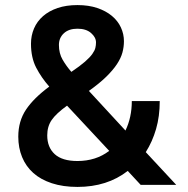

<svg xmlns="http://www.w3.org/2000/svg" viewBox="-20 -728 740 756"><path d="M285 8Q228 8 184 -6.5Q140 -21 111 -47Q82 -73 67 -109.5Q52 -146 52 -190Q52 -251 82.5 -296.5Q113 -342 174 -387Q143 -422 122.5 -461.5Q102 -501 102 -556Q102 -588 114 -616Q126 -644 149.5 -664.5Q173 -685 207 -696.5Q241 -708 285 -708Q329 -708 363 -696.5Q397 -685 420.5 -665.5Q444 -646 456 -620Q468 -594 468 -566Q468 -543 462 -521Q456 -499 440.5 -475.5Q425 -452 398.5 -426Q372 -400 330 -370L474 -214Q499 -266 499 -330H609Q609 -270 594.5 -220Q580 -170 554 -129L674 0H534L483 -55Q402 8 285 8ZM285 -94Q321 -94 352.5 -104Q384 -114 410 -134L244 -312Q201 -281 183.5 -255.5Q166 -230 166 -195Q166 -148 195.5 -121Q225 -94 285 -94ZM285 -615Q251 -615 231.5 -597Q212 -579 212 -551Q212 -518 226.5 -493Q241 -468 261 -445Q295 -468 314.5 -485Q334 -502 343.5 -515.5Q353 -529 355.5 -539.5Q358 -550 358 -561Q358 -581 338.5 -598Q319 -615 285 -615Z"/></svg>

Font: Golos UI Medium
Style: Regular
Weight: 500
Designer: A.Korolkova, Vitaly Kuzmin
Foundry: ParaType Ltd
Version: Version 2.000